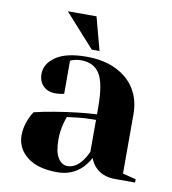

<svg xmlns="http://www.w3.org/2000/svg" viewBox="-81 -770 766 856"><g transform="rotate(10 302.5 -342.5)"><path d="M50 -120Q50 -159 67 -197Q74 -215 85 -230Q126 -240 174 -248Q282 -266 365 -270V-300Q365 -411 338 -453Q311 -495 255 -495Q234 -495 219 -490L205 -485V-335L192 -332Q176 -330 165 -330Q131 -330 110.5 -350.5Q90 -371 90 -405Q90 -451 136.5 -483Q183 -515 275 -515Q353 -515 409.5 -487.5Q466 -460 495.5 -411.5Q525 -363 525 -300V-30L585 -15V0H495Q435 0 402 -37Q388 -52 380 -75Q366 -50 347 -30Q302 15 235 15Q146 15 98 -23Q50 -61 50 -120ZM342 -60Q353 -75 365 -100V-245Q319 -245 277 -240Q246 -236 235 -235Q230 -224 225 -205Q215 -167 215 -130Q215 -74 232 -47Q249 -20 275 -20Q312 -20 342 -60ZM292 -550 157 -700H287L327 -550Z"/></g></svg>

Font: Yeseva One
Style: Regular
Weight: 400
Designer: Jovanny Lemonad
Foundry: Jovanny Lemonad
Version: Version 2.000